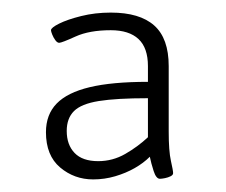

<svg xmlns="http://www.w3.org/2000/svg" viewBox="-20 -726 359 305"><path d="M128 -441Q98 -441 75.5 -460Q53 -479 53 -516Q53 -544 70 -561.5Q87 -579 122.5 -587.5Q158 -596 215 -596V-621Q215 -650 200 -664Q185 -678 156 -678Q122 -678 100 -668Q78 -658 74 -658Q71 -658 68 -662Q65 -666 63 -671Q61 -676 61 -678Q61 -682 74 -688.5Q87 -695 109 -700.5Q131 -706 156 -706Q202 -706 225 -685.5Q248 -665 248 -621V-517Q248 -486 251.5 -470.5Q255 -455 255 -451Q255 -448 251 -446Q247 -444 242 -443Q237 -442 234 -442Q228 -442 224 -454.5Q220 -467 218 -477Q208 -467 194 -459Q180 -451 163 -446Q146 -441 128 -441ZM136 -470Q159 -470 179 -481.5Q199 -493 215 -508V-570Q165 -570 137 -565.5Q109 -561 97.5 -549.5Q86 -538 86 -518Q86 -496 98.5 -483Q111 -470 136 -470Z"/></svg>

Font: Asap Thin
Style: Regular
Weight: 250
Designer: Pablo Cosgaya
Foundry: Omnibus-Type
Version: Version 3.001